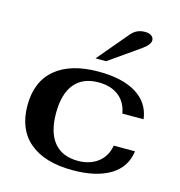

<svg xmlns="http://www.w3.org/2000/svg" viewBox="-112 -851 899 960"><g transform="rotate(15 338.0 -371.0)"><path d="M48 -245Q48 -369 126.5 -434.5Q205 -500 349 -500Q472 -500 544 -456Q616 -412 627 -328H517Q507 -386 466.5 -417Q426 -448 363 -448Q281 -448 238.5 -396Q196 -344 196 -245Q196 -146 238.5 -94Q281 -42 363 -42Q424 -42 465.5 -73.5Q507 -105 517 -162H627Q616 -78 543.5 -34Q471 10 349 10Q205 10 126.5 -55.5Q48 -121 48 -245ZM451 -720Q466 -737 483 -744.5Q500 -752 523 -752Q543 -752 555 -743Q567 -734 567 -720Q567 -697 525 -668L371 -560H316Z"/></g></svg>

Font: Fahkwang
Style: Bold
Weight: 700
Designer: Suppakit Chalermlarp | Katatrad Co.,Ltd.
Foundry: Cadson Demak Co.,Ltd.
Version: Version 1.000; ttfautohint (v1.6)